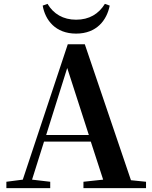

<svg xmlns="http://www.w3.org/2000/svg" viewBox="-20 -974 786 994"><path d="M201 -945C214 -870 267 -800 374 -800C481 -800 533 -870 548 -945L523 -954C491 -902 442 -872 374 -872C307 -872 257 -902 226 -954ZM328 -622 440 -275H219ZM412 0H736V-33L658 -41L419 -745H331L98 -44L13 -33V0H240V-33L146 -44L208 -241H450L514 -44L412 -33Z"/></svg>

Font: Noto Serif JP
Style: Bold
Weight: 700
Designer: Ryoko NISHIZUKA 西塚涼子 (kana & ideographs); Frank Grießhammer (Latin, Greek & Cyrillic); Wenlong ZHANG 张文龙 (bopomofo); San
Foundry: Adobe
Version: Version 2.001;hotconv 1.1.0;makeotfexe 2.6.0